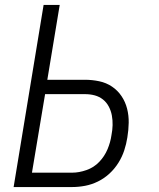

<svg xmlns="http://www.w3.org/2000/svg" viewBox="-20 -755 640 775"><path d="M35 0 156 -735H221L171 -433H323Q352 -433 380.5 -427Q409 -421 432 -405.5Q455 -390 470.5 -367Q486 -344 493 -316.5Q500 -289 499.5 -259.5Q499 -230 494 -200Q490 -174 481.5 -148Q473 -122 458 -98Q443 -74 422 -54.5Q401 -35 375.5 -22.5Q350 -10 323.5 -5Q297 0 271 0ZM109 -58H271Q299 -58 329 -68.5Q359 -79 380.5 -101.5Q402 -124 414 -152.5Q426 -181 430 -210Q434 -230 434.5 -250Q435 -270 431.5 -289Q428 -308 419 -325Q410 -342 395.5 -353.5Q381 -365 362.5 -370Q344 -375 323 -375H162Z"/></svg>

Font: Iosevka Light Extended
Style: Italic
Weight: 300
Width: 7
Italic angle: -9°
Monospace: yes
Designer: Belleve Invis
Foundry: Belleve Invis
Version: Version 32.5.0; ttfautohint (v1.8.4)